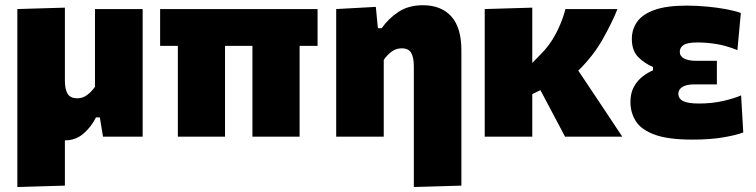

<svg xmlns="http://www.w3.org/2000/svg" viewBox="-20 -536 2964 753"><path d="M48 197.5V-500.5L234.5 -506V-220.5Q234.5 -185.5 245.2 -168Q256 -150.5 283.5 -150.5Q305 -150.5 322.2 -163.8Q339.5 -177 352.5 -195.5V-500.5H539.5V0H384Q381 -18.5 377.8 -37.5Q374.5 -56.5 371.5 -75.5H356.5Q337 -37 306.5 -11.2Q276 14.5 234.5 14.5V192Z M677.5 0V-356H608V-500.5H1225.5V-356H1155V0H970V-356H862.5V0Z M1603 197.5V-276Q1603 -311 1592.5 -328.8Q1582 -346.5 1555.5 -346.5Q1533 -346.5 1515.5 -333.2Q1498 -320 1485 -301V0H1298.5V-500.5L1454 -509L1462 -425.5H1477Q1503.5 -463.5 1543 -489.5Q1582.5 -515.5 1638.5 -515.5Q1710.5 -515.5 1750 -471.5Q1789.5 -427.5 1789.5 -339V192Z M1881 0V-500.5L2067.5 -506V-289L2099 -321.5Q2136 -357.5 2161 -405.8Q2186 -454 2197.5 -500.5H2401.5Q2382.5 -451.5 2345.2 -384.8Q2308 -318 2248 -259L2302.5 -177.5Q2329.5 -137 2360.2 -91Q2391 -45 2420.5 0H2196Q2181 -28.5 2166.8 -55.5Q2152.5 -82.5 2137.5 -110.5L2099.5 -182.5L2067.5 -167V0Z M2695 11.5Q2600.5 11.5 2547.8 -7.8Q2495 -27 2473.8 -60.5Q2452.5 -94 2452.5 -136Q2452.5 -171 2466.2 -195.8Q2480 -220.5 2500.5 -236.2Q2521 -252 2541 -260V-273.5Q2510.5 -285.5 2484.2 -311Q2458 -336.5 2458 -383Q2458 -421 2478.8 -450.5Q2499.5 -480 2546.8 -497Q2594 -514 2673 -514Q2711.5 -514 2752.5 -510.2Q2793.5 -506.5 2828.8 -499.8Q2864 -493 2885.5 -485L2872 -339.5Q2827 -357.5 2788.5 -363.5Q2750 -369.5 2715.5 -369.5Q2676 -369.5 2661 -359.5Q2646 -349.5 2646 -333Q2646 -315.5 2663.2 -306.5Q2680.5 -297.5 2709.5 -297.5H2791.5V-205H2701.5Q2672 -205 2656.2 -195Q2640.5 -185 2640.5 -168.5Q2640.5 -149 2659.2 -139.5Q2678 -130 2722 -130Q2772 -130 2816.8 -140.2Q2861.5 -150.5 2886.5 -162L2895 -16.5Q2867.5 -6 2816.2 2.8Q2765 11.5 2695 11.5Z"/></svg>

Font: Commissioner ExtraBold
Style: Regular
Weight: 800
Designer: Kostas Bartsokas
Foundry: Kostas Bartsokas
Version: Version 1.000; ttfautohint (v1.8.3)